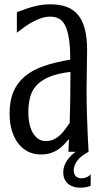

<svg xmlns="http://www.w3.org/2000/svg" viewBox="-20 -703 474 889"><path d="M390.1 0Q354 19 337.6 41.3Q321.3 63.5 321.3 85.9Q321.3 104 331.5 113.3Q341.8 122.6 357.4 122.6Q370.1 122.6 381.6 117.4Q393.1 112.3 399.9 103.5V157.2Q390.1 161.1 378.4 163.6Q366.7 166 350.1 166Q335.9 166 322 162.1Q308.1 158.2 297.1 149.7Q286.1 141.1 279.5 127.4Q272.9 113.8 272.9 94.2Q272.9 66.9 289.3 42.2Q305.7 17.6 329.6 0H296.9L299.3 -59.1Q287.6 -45.9 275.4 -33Q263.2 -20 248 -10Q232.9 0 213.6 6.1Q194.3 12.2 168 12.2Q137.7 12.2 111.6 -0.2Q85.4 -12.7 66.2 -36.6Q46.9 -60.5 35.6 -95.9Q24.4 -131.3 24.4 -177.7Q24.4 -236.8 42.5 -278.8Q60.5 -320.8 95.9 -350.1Q131.3 -379.4 183.8 -397.5Q236.3 -415.5 305.2 -426.8Q305.2 -485.8 299.1 -524.4Q293 -563 281.2 -585.7Q269.5 -608.4 252.2 -617.2Q234.9 -626 212.4 -626Q192.9 -626 173.3 -619.9Q153.8 -613.8 134.5 -603.5Q115.2 -593.3 95.9 -579.8Q76.7 -566.4 58.1 -551.8V-646.5Q78.6 -654.3 97.2 -660.9Q115.7 -667.5 134.5 -672.4Q153.3 -677.2 172.4 -680.2Q191.4 -683.1 212.9 -683.1Q255.9 -683.1 287.8 -671.4Q319.8 -659.7 341.1 -634.3Q362.3 -608.9 372.8 -568.8Q383.3 -528.8 383.3 -472.7Q383.3 -467.3 383.1 -454.6Q382.8 -441.9 382.6 -424.8Q382.3 -407.7 382.1 -388.2Q381.8 -368.7 381.6 -349.6Q381.3 -330.6 381.1 -313.7Q380.9 -296.9 380.9 -285.6Q380.9 -259.8 381.3 -227.3Q381.8 -194.8 383.1 -158.2Q384.3 -121.6 386 -81.5Q387.7 -41.5 390.1 0ZM302.7 -133.3Q304.2 -183.1 305.2 -240Q306.2 -296.9 306.2 -370.1Q244.1 -362.8 206.1 -346.2Q168 -329.6 147 -305.4Q126 -281.2 118.7 -250.5Q111.3 -219.7 111.3 -183.6Q111.3 -152.8 116.9 -127.9Q122.6 -103 133.3 -85.7Q144 -68.4 158.7 -59.1Q173.3 -49.8 191.9 -49.8Q212.9 -49.8 228.8 -57.4Q244.6 -64.9 257.6 -76.9Q270.5 -88.9 281.2 -103.8Q292 -118.7 302.7 -133.3Z"/></svg>

Font: Crushed
Style: Regular
Weight: 400
Width: 3
Designer: Astigmatic (AOETI)
Foundry: Astigmatic (AOETI)
Version: Version 001.000